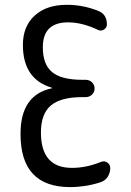

<svg xmlns="http://www.w3.org/2000/svg" viewBox="-20 -760 540 790"><path d="M192.4 -396.5Q194.3 -396.5 194.3 -398.4Q194.3 -399.4 192.4 -399.4Q74.2 -434.6 74.2 -575.2Q74.2 -651.4 122.6 -695.8Q170.9 -740.2 254.9 -740.2Q321.3 -740.2 382.8 -715.8Q419.9 -702.1 419.9 -659.2Q419.9 -646.5 408.2 -638.7Q396.5 -630.9 383.8 -636.7Q318.4 -668 259.8 -668Q156.2 -668 156.2 -565.4Q156.2 -495.1 194.3 -463.4Q232.4 -431.6 319.3 -431.6H333Q347.7 -431.6 358.4 -421.4Q369.1 -411.1 369.1 -396Q369.1 -380.9 358.4 -370.6Q347.7 -360.4 333 -360.4H319.3Q229.5 -360.4 189 -325.7Q148.4 -291 148.4 -214.8Q148.4 -68.4 277.3 -69.3Q335 -69.3 395.5 -93.8Q409.2 -99.6 421.4 -91.3Q433.6 -83 433.6 -68.4Q433.6 -48.8 422.9 -32.2Q412.1 -15.6 392.6 -9.8Q332 9.8 268.6 9.8Q63.5 9.8 64.5 -210Q64.5 -369.1 192.4 -396.5Z"/></svg>

Font: Rounded Mgen+ 2m regular
Style: Regular
Weight: 400
Designer: [Source Han Sans]
Ryoko NISHIZUKA  (kana & ideographs); Paul D. Hunt (Latin, Greek & Cyrillic); Wenlong ZHANG  (bopomofo
Version: Version 1.059.20150602